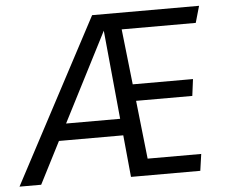

<svg xmlns="http://www.w3.org/2000/svg" viewBox="-96 -745 947 803"><g transform="rotate(-5 377.5 -344.0)"><path d="M437 -618 463 -385H716L707 -315H471L498 -70H723L713 0H422L405 -176H135L45 0H-46L319 -688H768L748 -618ZM398 -246 362 -619 171 -246Z"/></g></svg>

Font: Fira Sans Book
Style: Italic
Weight: 350
Italic angle: -8°
Designer: bBox Type GmbH & Carrois Corporate GbR & Edenspiekermann AG
Foundry: bBox Type GmbH & Carrois Corporate GbR & Edenspiekermann AG
Version: Version 4.301